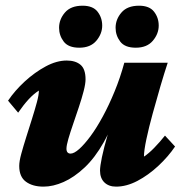

<svg xmlns="http://www.w3.org/2000/svg" viewBox="-20 -660 646 687"><path d="M218.8 -443.4Q250 -443.4 268.1 -428.2Q286.1 -413.1 286.1 -376Q286.1 -360.4 279.3 -334Q272.5 -307.6 262.2 -276.9Q252 -246.1 241.7 -216.3Q231.4 -186.5 224.6 -163.1Q217.8 -139.6 217.8 -127.9Q217.8 -119.1 221.7 -114.7Q225.6 -110.4 232.4 -110.4Q245.1 -110.4 263.7 -127Q282.2 -143.6 304.2 -173.3Q326.2 -203.1 348.1 -243.7Q370.1 -284.2 390.1 -333Q410.2 -381.8 424.8 -435.5H580.1Q568.4 -400.4 554.2 -352.1Q540 -303.7 526.4 -253.9Q512.7 -204.1 503.9 -162.6Q495.1 -121.1 495.1 -99.6Q512.7 -111.3 531.7 -130.9Q550.8 -150.4 570.3 -174.8L606.4 -135.7Q582 -99.6 546.4 -66.4Q510.7 -33.2 471.7 -12.7Q432.6 7.8 395.5 7.8Q369.1 7.8 353.5 -7.3Q337.9 -22.5 337.9 -49.8Q337.9 -64.5 344.7 -97.7Q351.6 -130.9 365.7 -179.2Q379.9 -227.5 401.4 -286.1H406.2Q382.8 -207 351.1 -150.9Q319.3 -94.7 282.2 -60.1Q245.1 -25.4 207.5 -8.8Q169.9 7.8 135.7 7.8Q96.7 7.8 72.8 -9.8Q48.8 -27.3 48.8 -66.4Q48.8 -83 56.2 -109.9Q63.5 -136.7 73.7 -168.9Q84 -201.2 94.2 -233.9Q104.5 -266.6 111.8 -293.5Q119.1 -320.3 119.1 -335.9Q100.6 -324.2 82.5 -304.7Q64.5 -285.2 44.9 -256.8L8.8 -299.8Q33.2 -335.9 68.8 -368.7Q104.5 -401.4 143.6 -422.4Q182.6 -443.4 218.8 -443.4ZM263.7 -489.3Q224.6 -489.3 208 -511.2Q191.4 -533.2 191.4 -560.5Q191.4 -590.8 212.4 -615.2Q233.4 -639.6 275.4 -639.6Q312.5 -639.6 329.1 -618.2Q345.7 -596.7 345.7 -568.4Q345.7 -539.1 324.7 -514.2Q303.7 -489.3 263.7 -489.3ZM465.8 -489.3Q426.8 -489.3 410.2 -511.2Q393.6 -533.2 393.6 -560.5Q393.6 -590.8 414.6 -615.2Q435.5 -639.6 477.5 -639.6Q514.6 -639.6 531.2 -618.2Q547.9 -596.7 547.9 -568.4Q547.9 -539.1 526.9 -514.2Q505.9 -489.3 465.8 -489.3Z"/></svg>

Font: Crimson Pro Black
Style: Italic
Weight: 900
Italic angle: -12°
Designer: Jacques Le Bailly
Foundry: Baron von Fonthausen
Version: Version 1.003